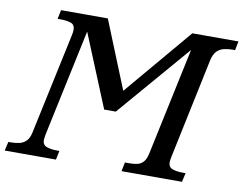

<svg xmlns="http://www.w3.org/2000/svg" viewBox="-98 -820 1174 926"><g transform="rotate(10 488.5 -357.0)"><path d="M-21 0 -11 -44H2Q24 -44 43 -48.5Q62 -53 76 -67Q90 -81 96 -110L201 -602Q203 -609 204 -618Q205 -627 205 -631Q205 -656 185 -663Q165 -670 133 -670H120L129 -714H358L492 -383L772 -714H998L989 -670H976Q954 -670 934 -665Q914 -660 900 -645.5Q886 -631 879 -600L776 -110Q775 -104 773.5 -96Q772 -88 772 -83Q772 -59 792.5 -51.5Q813 -44 844 -44H857L847 0H551L560 -44H582Q604 -44 621 -48Q638 -52 650 -65.5Q662 -79 668 -107L780 -634L474 -278H417L271 -634L160 -112Q159 -105 157.5 -96.5Q156 -88 156 -83Q156 -59 176.5 -51.5Q197 -44 228 -44H239L230 0Z"/></g></svg>

Font: ET Text
Style: Italic
Weight: 470
Italic angle: -12°
Designer: Monotype Design Team
Foundry: Monotype Imaging Inc.
Version: Version 2.009